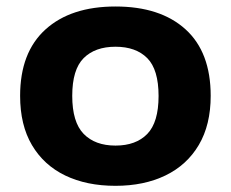

<svg xmlns="http://www.w3.org/2000/svg" viewBox="-20 -576 728 606"><path d="M344.5 10.5Q253.5 10.5 186 -22Q118.5 -54.5 81 -117.8Q43.5 -181 43.5 -273.5Q43.5 -410.5 123.5 -483Q203.5 -555.5 344.5 -555.5Q486 -555.5 565.5 -483.5Q645 -411.5 645 -273.5Q645 -182 607.5 -118.5Q570 -55 502.2 -22.2Q434.5 10.5 344.5 10.5ZM344.5 -116.5Q409 -116.5 444.8 -153.2Q480.5 -190 480.5 -273Q480.5 -356.5 444.8 -392.5Q409 -428.5 344.5 -428.5Q280 -428.5 244 -392.5Q208 -356.5 208 -273.5Q208 -190.5 244 -153.5Q280 -116.5 344.5 -116.5Z"/></svg>

Font: Encode Sans Expanded
Style: Bold
Weight: 700
Width: 7
Designer: Multiple Designers
Foundry: Impallari Type
Version: Version 3.000; ttfautohint (v1.8.3) -l 8 -r 50 -G 200 -x 14 